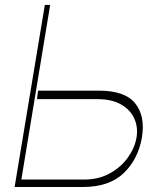

<svg xmlns="http://www.w3.org/2000/svg" viewBox="-20 -747 640 767"><path d="M132.1 -384.9H373.6Q478.7 -385.3 519.9 -334.3Q561.1 -283.4 546.9 -197.4Q531.6 -110.4 473.9 -55.2Q416.2 0 311.1 0H38.4L159.1 -727.3H180.4L65.3 -29.8H316.8Q374.6 -29.8 419.2 -54.7Q463.8 -79.5 491.3 -118.4Q518.8 -157.3 525.6 -198.9Q532 -239.3 516.3 -273.8Q500.7 -308.2 464 -329.5Q427.2 -350.9 369.3 -350.9H127.8Z"/></svg>

Font: Inter UI Thin
Style: Italic
Weight: 100
Italic angle: -9.39999°
Designer: Rasmus Andersson
Foundry: rsms
Version: 3.2;8d6f07862